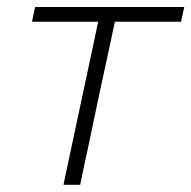

<svg xmlns="http://www.w3.org/2000/svg" viewBox="-20 -514 532 534"><path d="M156.5 0Q169.5 -61.5 179.5 -108.5Q190.5 -160 203.5 -220.5L214 -270Q225.5 -322.5 234.5 -366Q243.5 -409 253 -453.5H69L77.5 -494.5H492.5L483.5 -453.5H299.5Q290 -409 280.8 -365.8Q271.5 -322.5 260 -270L249.5 -220.5Q237 -160 226 -108.5Q214.5 -56.5 203 0Z"/></svg>

Font: Heraclito ExtraLight
Style: Italic
Weight: 200
Italic angle: -12°
Designer: Kostas Bartsokas (font) & Cristiano Sobral (main changes)
Foundry: Kostas Bartsokas (font) & Cristiano Sobral (main changes)
Version: Version 1.00;July 8, 2020;FontCreator 13.0.0.2655 64-bit